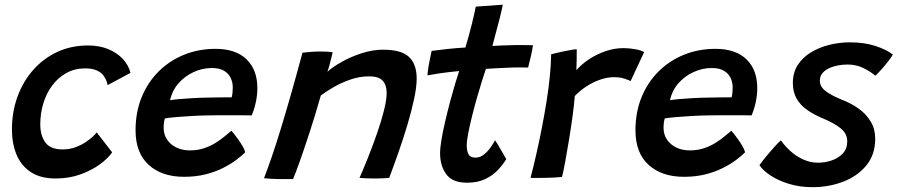

<svg xmlns="http://www.w3.org/2000/svg" viewBox="-20 -736 3722 796"><path d="M445 -104.5Q428 -79.5 393.8 -54.5Q359.5 -29.5 312.8 -12.8Q266 4 210 4Q148 4 107.8 -22.5Q67.5 -49 48.5 -95Q29.5 -141 29.5 -199.5Q29.5 -272 52.5 -335.2Q75.5 -398.5 117.8 -446.2Q160 -494 217.8 -520.8Q275.5 -547.5 345.5 -547.5Q392 -547.5 428.5 -532.5Q465 -517.5 489 -491.8Q513 -466 521 -434L426 -383Q425.5 -388.5 421.8 -399.5Q418 -410.5 408.8 -423Q399.5 -435.5 381.2 -444Q363 -452.5 333 -452.5Q289.5 -452.5 255 -433.2Q220.5 -414 196.2 -381.2Q172 -348.5 159.5 -307Q147 -265.5 147 -220.5Q147 -175 167.8 -145.8Q188.5 -116.5 239.5 -116.5Q268 -116.5 292.5 -125.5Q317 -134.5 335.5 -147Q354 -159.5 365.8 -170.8Q377.5 -182 381 -187Z M996.5 -104.5Q981.5 -89.5 958 -72Q934.5 -54.5 903 -38.8Q871.5 -23 831.5 -13Q791.5 -3 743 -3Q651 -3 596.5 -52.5Q542 -102 542 -195.5Q542 -271.5 567.5 -333.5Q593 -395.5 638.2 -440.2Q683.5 -485 743.5 -509.2Q803.5 -533.5 873.5 -533.5Q957.5 -533.5 1002.2 -490Q1047 -446.5 1047 -370.5Q1047 -343 1041 -314Q1035 -285 1023.5 -257.5Q1017.5 -258 995.5 -258Q973.5 -258 943.8 -258.2Q914 -258.5 885.5 -258.2Q857 -258 838.5 -257.5Q808 -257 773.5 -255Q739 -253 709.5 -250.5Q680 -248 663.5 -245Q658.5 -229.5 658.5 -205.5Q658.5 -178.5 672.5 -157.5Q686.5 -136.5 711 -124.5Q735.5 -112.5 768 -112.5Q800 -112.5 827 -121.8Q854 -131 875.5 -144.8Q897 -158.5 913 -172Q929 -185.5 939.5 -194Q942 -191.5 950 -181.5Q958 -171.5 967.8 -157.8Q977.5 -144 985.8 -130Q994 -116 996.5 -104.5ZM685 -320.5Q698.5 -323 723 -325.2Q747.5 -327.5 779.8 -329.2Q812 -331 848 -331.5Q869 -332 889 -332.2Q909 -332.5 923 -332.5Q937 -332.5 940.5 -332.5Q943 -341 944 -352.2Q945 -363.5 945 -374Q945 -395 936.2 -413.2Q927.5 -431.5 908.5 -442.8Q889.5 -454 858.5 -454Q819 -454 782.2 -437Q745.5 -420 719.5 -390Q693.5 -360 685 -320.5Z M1195 6.5Q1183.5 6.5 1167.2 6.5Q1151 6.5 1134.5 6.5Q1120 6 1101.5 5Q1083 4 1074.5 3Q1090.5 -38.5 1107.8 -89Q1125 -139.5 1144.2 -202.2Q1163.5 -265 1185.8 -343Q1208 -421 1234 -517.5Q1249 -519.5 1269.2 -521Q1289.5 -522.5 1310 -522.5Q1323.5 -522.5 1336.8 -521.8Q1350 -521 1359 -519.5Q1358.5 -514.5 1354.5 -499Q1350.5 -483.5 1346 -466.5Q1341.5 -449.5 1337.5 -438.5Q1358.5 -458 1396.8 -479.5Q1435 -501 1480.2 -515.5Q1525.5 -530 1567.5 -530Q1644 -530 1675.8 -499.8Q1707.5 -469.5 1707.5 -410.5Q1707.5 -376 1697 -326.5Q1686.5 -277 1669.5 -220Q1652.5 -163 1632.5 -105.8Q1612.5 -48.5 1593.5 1.5Q1585 2.5 1568.2 3.2Q1551.5 4 1533 4Q1513.5 4 1496.5 3.2Q1479.5 2.5 1470.5 1.5Q1487.5 -37 1506.8 -85.5Q1526 -134 1543.5 -184.2Q1561 -234.5 1572 -278.5Q1583 -322.5 1583 -351Q1583 -383.5 1566.5 -401.5Q1550 -419.5 1510.5 -419.5Q1471 -419.5 1432.8 -406.2Q1394.5 -393 1362.8 -374.5Q1331 -356 1310 -340Q1286.5 -257.5 1264.2 -189.2Q1242 -121 1224.2 -71Q1206.5 -21 1195 6.5Z M2079 -76.5Q2066 -54.5 2044.8 -31.8Q2023.5 -9 1992 6.2Q1960.5 21.5 1916 21.5Q1856 21.5 1830.2 -13.5Q1804.5 -48.5 1804.5 -101Q1804.5 -123 1810.5 -158.2Q1816.5 -193.5 1826 -234.2Q1835.5 -275 1846.2 -315.2Q1857 -355.5 1867 -389Q1877 -422.5 1883.5 -441.5Q1836.5 -437 1800 -431.5Q1763.5 -426 1752 -423.5Q1753.5 -443 1757.2 -464.8Q1761 -486.5 1764.8 -503.2Q1768.5 -520 1769.5 -525Q1799 -529 1836 -533Q1873 -537 1909.5 -539Q1916.5 -562 1923.2 -586.8Q1930 -611.5 1936 -635.5Q1941 -656 1945.5 -675.8Q1950 -695.5 1952.5 -708.5L2064.5 -716.5Q2064 -712.5 2060.5 -697Q2057 -681.5 2051.5 -659.2Q2046 -637 2039 -612Q2035 -597 2030.5 -580Q2026 -563 2021.5 -545.5Q2037.5 -546.5 2059.8 -547.5Q2082 -548.5 2095.5 -548.5Q2118.5 -549.5 2138.5 -549.2Q2158.5 -549 2172.2 -548.8Q2186 -548.5 2189.5 -548.5Q2187.5 -531.5 2181.2 -503.8Q2175 -476 2169.5 -456Q2164.5 -456.5 2135.8 -456.5Q2107 -456.5 2079 -455Q2059.5 -454.5 2036.2 -453Q2013 -451.5 1994.5 -450.5Q1987.5 -429.5 1977.2 -397Q1967 -364.5 1956.2 -326.5Q1945.5 -288.5 1936.2 -251Q1927 -213.5 1921 -182.5Q1915 -151.5 1915 -133.5Q1915 -110 1922.5 -96.2Q1930 -82.5 1951 -82.5Q1970.5 -82.5 1986.2 -95.2Q2002 -108 2013.8 -124.8Q2025.5 -141.5 2032.5 -154.5Q2035 -151.5 2041.8 -140.2Q2048.5 -129 2056.5 -115.2Q2064.5 -101.5 2070.8 -90.5Q2077 -79.5 2079 -76.5Z M2369.5 -445Q2390 -469 2421.5 -490Q2453 -511 2490.2 -523.8Q2527.5 -536.5 2564 -536.5Q2589.5 -536.5 2614.8 -531.8Q2640 -527 2650.5 -520L2594.5 -400Q2584 -405 2567.2 -410.5Q2550.5 -416 2525 -416Q2497.5 -416 2468 -405.8Q2438.5 -395.5 2411.5 -378Q2384.5 -360.5 2363 -338Q2360.5 -304.5 2354 -256.2Q2347.5 -208 2339.2 -157.5Q2331 -107 2323.2 -65.2Q2315.5 -23.5 2310 -2.5Q2283 0.5 2247 1.2Q2211 2 2179.5 1.5Q2191.5 -44.5 2203.5 -97Q2215.5 -149.5 2226.2 -204.8Q2237 -260 2245.8 -314.8Q2254.5 -369.5 2259.5 -419.5Q2264.5 -469.5 2265 -511Q2283.5 -516 2305.8 -520.8Q2328 -525.5 2346.5 -528.8Q2365 -532 2371 -532Q2371 -514 2370.8 -487Q2370.5 -460 2369.5 -445Z M3069 -104.5Q3054 -89.5 3030.5 -72Q3007 -54.5 2975.5 -38.8Q2944 -23 2904 -13Q2864 -3 2815.5 -3Q2723.5 -3 2669 -52.5Q2614.5 -102 2614.5 -195.5Q2614.5 -271.5 2640 -333.5Q2665.5 -395.5 2710.8 -440.2Q2756 -485 2816 -509.2Q2876 -533.5 2946 -533.5Q3030 -533.5 3074.8 -490Q3119.5 -446.5 3119.5 -370.5Q3119.5 -343 3113.5 -314Q3107.5 -285 3096 -257.5Q3090 -258 3068 -258Q3046 -258 3016.2 -258.2Q2986.5 -258.5 2958 -258.2Q2929.5 -258 2911 -257.5Q2880.5 -257 2846 -255Q2811.5 -253 2782 -250.5Q2752.5 -248 2736 -245Q2731 -229.5 2731 -205.5Q2731 -178.5 2745 -157.5Q2759 -136.5 2783.5 -124.5Q2808 -112.5 2840.5 -112.5Q2872.5 -112.5 2899.5 -121.8Q2926.5 -131 2948 -144.8Q2969.5 -158.5 2985.5 -172Q3001.5 -185.5 3012 -194Q3014.5 -191.5 3022.5 -181.5Q3030.5 -171.5 3040.2 -157.8Q3050 -144 3058.2 -130Q3066.5 -116 3069 -104.5ZM2757.5 -320.5Q2771 -323 2795.5 -325.2Q2820 -327.5 2852.2 -329.2Q2884.5 -331 2920.5 -331.5Q2941.5 -332 2961.5 -332.2Q2981.5 -332.5 2995.5 -332.5Q3009.5 -332.5 3013 -332.5Q3015.5 -341 3016.5 -352.2Q3017.5 -363.5 3017.5 -374Q3017.5 -395 3008.8 -413.2Q3000 -431.5 2981 -442.8Q2962 -454 2931 -454Q2891.5 -454 2854.8 -437Q2818 -420 2792 -390Q2766 -360 2757.5 -320.5Z M3348.5 40Q3295.5 40 3250.8 26.2Q3206 12.5 3174 -8.8Q3142 -30 3128.5 -51.5Q3133.5 -59 3144.8 -73Q3156 -87 3169.5 -103Q3183 -119 3196 -133Q3209 -147 3217.5 -154Q3233.5 -131 3257.2 -109.5Q3281 -88 3310.2 -74.8Q3339.5 -61.5 3371 -61.5Q3401.5 -61.5 3429.2 -71.2Q3457 -81 3474.8 -100.5Q3492.5 -120 3492.5 -150Q3492.5 -182 3465.5 -203.8Q3438.5 -225.5 3394 -244Q3355.5 -260 3327 -279.8Q3298.5 -299.5 3282.8 -326.8Q3267 -354 3267 -392Q3267 -435 3287.5 -466.8Q3308 -498.5 3342.5 -519.2Q3377 -540 3418.8 -550.2Q3460.5 -560.5 3503 -560.5Q3564.5 -560.5 3611.5 -544.8Q3658.5 -529 3681.5 -509.5Q3676.5 -500.5 3664.8 -485Q3653 -469.5 3638.2 -452.5Q3623.5 -435.5 3609 -422Q3590.5 -438.5 3560.2 -453.5Q3530 -468.5 3493.5 -468.5Q3475 -468.5 3455.2 -465Q3435.5 -461.5 3418 -453.5Q3400.5 -445.5 3389.8 -432.8Q3379 -420 3379 -401.5Q3379 -377 3402.2 -359Q3425.5 -341 3468 -323.5Q3509 -308 3540.5 -285.2Q3572 -262.5 3590.2 -231.5Q3608.5 -200.5 3608.5 -160.5Q3608.5 -95 3571.8 -50.2Q3535 -5.5 3475.8 17.2Q3416.5 40 3348.5 40Z"/></svg>

Font: Grandstander Thin Medium
Style: Italic
Weight: 500
Italic angle: -15°
Version: Version 1.200